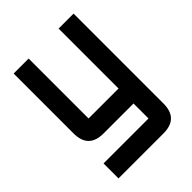

<svg xmlns="http://www.w3.org/2000/svg" viewBox="-199 -589 885 885"><g transform="rotate(-45 244.0 -146.0)"><path d="M48.8 -488.3H146.5V-97.7H341.8V-488.3H439.5V97.7Q439.5 195.3 341.8 195.3H48.8V97.7H341.8V0H146.5Q48.8 0 48.8 -97.7Z"/></g></svg>

Font: BabelStone Runic Beowulf
Style: Regular
Weight: 400
Designer: Andrew West
Foundry: BabelStone
Version: Version 7.004;November 9, 2023